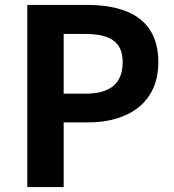

<svg xmlns="http://www.w3.org/2000/svg" viewBox="-20 -761 707 781"><path d="M91 0H239V-263H338C497 -263 624 -339 624 -508C624 -683 498 -741 334 -741H91ZM239 -380V-623H323C425 -623 479 -594 479 -508C479 -423 430 -380 328 -380Z"/></svg>

Font: Noto Sans TC
Style: Bold
Weight: 700
Designer: Ryoko NISHIZUKA 西塚涼子 (kana, bopomofo & ideographs); Paul D. Hunt (Latin, Greek & Cyrillic); Sandoll Communications 산돌커뮤니
Foundry: Adobe
Version: Version 2.004;hotconv 1.0.118;makeotfexe 2.5.65603